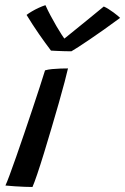

<svg xmlns="http://www.w3.org/2000/svg" viewBox="-20 -737 494 758"><path d="M108.2 1.2Q95.8 1.2 76.8 0.5Q57.7 -0.2 37.6 -1.6Q17.6 -2.9 1.4 -4.6Q6.6 -15.2 17.8 -45.4Q29.1 -75.6 44 -118.3Q58.9 -161 75.4 -209.3Q91.9 -257.7 107.8 -305.4Q123.7 -353.1 136.8 -393.3Q149.9 -433.6 157.8 -459.2Q169.6 -462.8 186.1 -464.3Q202.6 -465.9 219.5 -466.4Q236.4 -466.9 248.4 -466.9Q244.8 -450.3 235.2 -413.9Q225.6 -377.5 212 -329.7Q198.4 -281.9 183.2 -230.8Q168.1 -179.6 153.6 -132.3Q139.1 -85.1 127.1 -49.7Q115.1 -14.3 108.2 1.2ZM389.7 -711.3Q398.7 -707.5 408.7 -701.1Q418.8 -694.8 428.2 -687.8Q437.6 -680.9 444.6 -675Q451.5 -669.1 454.2 -666.4Q420.2 -641.3 389.7 -619.7Q359.1 -598.1 333.8 -581Q308.6 -563.9 290.2 -552Q271.8 -540.2 261.9 -534.5Q250.2 -534.5 234.8 -534.9Q219.4 -535.4 205.2 -536Q190.9 -536.6 181.3 -537.2Q157.4 -568.7 133.6 -603Q109.8 -637.3 84.9 -678.1Q93.2 -684.6 105.8 -692Q118.3 -699.4 132.6 -706Q146.9 -712.6 159.4 -716.6Q168.2 -696.8 179.8 -675.1Q191.3 -653.4 202.9 -633.6Q214.4 -613.8 223.7 -599.7Q232.9 -585.6 237.1 -581.4H230.2Q243.6 -592.2 271.4 -614.8Q299.2 -637.3 331.3 -663.4Q363.3 -689.4 389.7 -711.3Z"/></svg>

Font: Grandstander Thin
Style: Italic
Weight: 100
Italic angle: -15°
Designer: Tyler Finck
Foundry: Etcetera Type Co
Version: Version 1.200